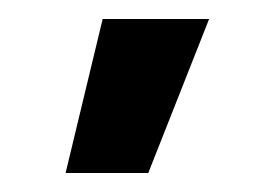

<svg xmlns="http://www.w3.org/2000/svg" viewBox="-20 -752 290 202"><path d="M49 -570 88 -732H200L136 -570Z"/></svg>

Font: CST
Style: Medium
Weight: 500
Version: Version 1.00